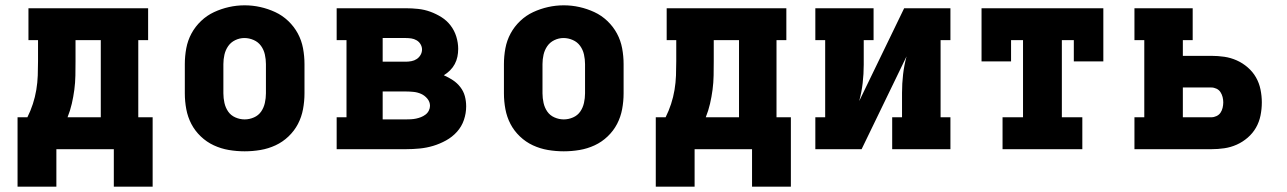

<svg xmlns="http://www.w3.org/2000/svg" viewBox="-20 -561 4840 722"><path d="M192 141H46V-120H83Q95 -144 103.5 -170Q112 -196 116.5 -223Q121 -250 122 -277Q123 -304 123 -331V-410H87V-530H537V-410H500V-120H554V141H408V0H192ZM234 -120H359V-410H264V-331Q264 -304 263.5 -277Q263 -250 259.5 -223.5Q256 -197 250 -171Q244 -145 234 -120Z M900 8Q870 8 840.5 3Q811 -2 784 -14.5Q757 -27 735 -48Q713 -69 699.5 -95Q686 -121 680.5 -150.5Q675 -180 675 -210V-320Q675 -350 680.5 -379.5Q686 -409 700 -435Q714 -461 736 -482Q758 -503 785 -515.5Q812 -528 841 -534.5Q870 -541 900 -541Q930 -541 959 -534.5Q988 -528 1015 -515.5Q1042 -503 1064 -482Q1086 -461 1100 -435Q1114 -409 1119.5 -379.5Q1125 -350 1125 -320V-210Q1125 -180 1119.5 -150.5Q1114 -121 1100.5 -95Q1087 -69 1065 -48Q1043 -27 1016 -14.5Q989 -2 959.5 3Q930 8 900 8ZM900 -112Q918 -112 935 -119.5Q952 -127 962 -141.5Q972 -156 976 -174Q980 -192 980 -210V-320Q980 -338 976 -356Q972 -374 961.5 -388.5Q951 -403 934 -410.5Q917 -418 899 -418Q881 -418 864.5 -410Q848 -402 838 -387.5Q828 -373 824 -355.5Q820 -338 820 -320V-210Q820 -192 824 -174Q828 -156 838 -141.5Q848 -127 865 -119.5Q882 -112 900 -112Z M1246 0V-120H1283V-410H1246V-530H1506Q1529 -530 1552.5 -527.5Q1576 -525 1598 -517Q1620 -509 1640 -496.5Q1660 -484 1674.5 -465Q1689 -446 1696 -423Q1703 -400 1703 -377Q1703 -362 1700 -347.5Q1697 -333 1690 -320Q1683 -307 1672.5 -296.5Q1662 -286 1649 -278Q1667 -270 1683 -259.5Q1699 -249 1711 -233.5Q1723 -218 1728 -199.5Q1733 -181 1733 -161Q1733 -135 1724.5 -110Q1716 -85 1698.5 -65.5Q1681 -46 1657.5 -33Q1634 -20 1609 -12.5Q1584 -5 1558 -2.5Q1532 0 1506 0ZM1419 -329H1506Q1516 -329 1527 -331Q1538 -333 1547 -339Q1556 -345 1561.5 -354.5Q1567 -364 1567 -375Q1567 -385 1561.5 -394.5Q1556 -404 1546.5 -409.5Q1537 -415 1526.5 -416.5Q1516 -418 1506 -418H1419ZM1419 -112H1506Q1515 -112 1525 -112.5Q1535 -113 1544.5 -115Q1554 -117 1563 -120.5Q1572 -124 1580 -130Q1588 -136 1592.5 -145Q1597 -154 1597 -163Q1597 -178 1587 -190Q1577 -202 1563.5 -208Q1550 -214 1535 -215.5Q1520 -217 1506 -217H1419Z M2100 8Q2070 8 2040.5 3Q2011 -2 1984 -14.5Q1957 -27 1935 -48Q1913 -69 1899.5 -95Q1886 -121 1880.5 -150.5Q1875 -180 1875 -210V-320Q1875 -350 1880.5 -379.5Q1886 -409 1900 -435Q1914 -461 1936 -482Q1958 -503 1985 -515.5Q2012 -528 2041 -534.5Q2070 -541 2100 -541Q2130 -541 2159 -534.5Q2188 -528 2215 -515.5Q2242 -503 2264 -482Q2286 -461 2300 -435Q2314 -409 2319.5 -379.5Q2325 -350 2325 -320V-210Q2325 -180 2319.5 -150.5Q2314 -121 2300.5 -95Q2287 -69 2265 -48Q2243 -27 2216 -14.5Q2189 -2 2159.5 3Q2130 8 2100 8ZM2100 -112Q2118 -112 2135 -119.5Q2152 -127 2162 -141.5Q2172 -156 2176 -174Q2180 -192 2180 -210V-320Q2180 -338 2176 -356Q2172 -374 2161.5 -388.5Q2151 -403 2134 -410.5Q2117 -418 2099 -418Q2081 -418 2064.5 -410Q2048 -402 2038 -387.5Q2028 -373 2024 -355.5Q2020 -338 2020 -320V-210Q2020 -192 2024 -174Q2028 -156 2038 -141.5Q2048 -127 2065 -119.5Q2082 -112 2100 -112Z M2592 141H2446V-120H2483Q2495 -144 2503.5 -170Q2512 -196 2516.5 -223Q2521 -250 2522 -277Q2523 -304 2523 -331V-410H2487V-530H2937V-410H2900V-120H2954V141H2808V0H2592ZM2634 -120H2759V-410H2664V-331Q2664 -304 2663.5 -277Q2663 -250 2659.5 -223.5Q2656 -197 2650 -171Q2644 -145 2634 -120Z M3046 0V-120H3083V-410H3046V-530H3265V-410H3228V-318Q3228 -283 3224 -248.5Q3220 -214 3211 -181L3380 -530H3554V-410H3517V-120H3554V0H3335V-120H3372V-212Q3372 -247 3376 -281.5Q3380 -316 3389 -349L3220 0Z M3750 0V-120H3827V-410H3782V-330H3671V-530H4129V-330H4018V-410H3973V-120H4050V0Z M4246 0V-120H4283V-410H4246V-530H4465V-410H4428V-351H4535Q4560 -351 4584 -347.5Q4608 -344 4630.5 -334Q4653 -324 4672 -307.5Q4691 -291 4703 -270Q4715 -249 4720 -224.5Q4725 -200 4725 -176Q4725 -151 4720 -126.5Q4715 -102 4703 -81Q4691 -60 4672 -43.5Q4653 -27 4630.5 -17Q4608 -7 4584 -3.5Q4560 0 4535 0ZM4428 -120H4535Q4545 -120 4554.5 -124.5Q4564 -129 4569.5 -137Q4575 -145 4577.5 -155.5Q4580 -166 4580 -176Q4580 -186 4577.5 -196Q4575 -206 4569.5 -214.5Q4564 -223 4554.5 -227.5Q4545 -232 4535 -232H4428Z"/></svg>

Font: Iosevka Curly Slab HvEx
Style: Regular
Weight: 900
Width: 7
Monospace: yes
Designer: Belleve Invis
Foundry: Belleve Invis
Version: Version 11.1.0; ttfautohint (v1.8.3)